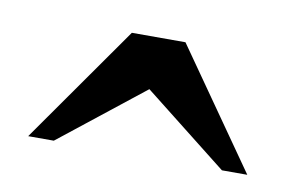

<svg xmlns="http://www.w3.org/2000/svg" viewBox="-36 -744 438 284"><g transform="rotate(10 183.0 -601.5)"><path d="M347.7 -512.7H309.6L183.1 -612.3L57.1 -512.7H18.6L143.1 -689.9H223.6Z"/></g></svg>

Font: Awami Nastaliq
Style: Bold
Weight: 700
Designer: Peter Martin, SIL International
Foundry: SIL International
Version: Version 3.100